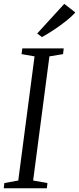

<svg xmlns="http://www.w3.org/2000/svg" viewBox="-21 -1000 420 1020"><path d="M-1 0 2 -27.5 76 -41 162.5 -700.5 93.5 -712.5 97.5 -743H317.5L314 -712.5L241.5 -700.5L155 -41L231 -27.5L228 0ZM202 -803 176.5 -822 320.5 -979.5 379 -934Q360 -912 329.2 -887.8Q298.5 -863.5 264.8 -841.2Q231 -819 202 -803Z"/></svg>

Font: Merriweather 72pt Light
Style: Italic
Weight: 300
Italic angle: -7.8°
Version: Version 2.101